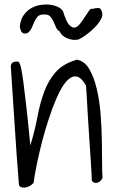

<svg xmlns="http://www.w3.org/2000/svg" viewBox="-20 -856 523 875"><path d="M66.4 -12.7Q55.7 -144.5 47.4 -276.9Q39.1 -409.2 29.3 -551.8Q29.3 -575.2 54.7 -575.2H62.5Q65.4 -575.2 69.3 -567.4Q73.2 -559.6 77.6 -538.6Q82 -517.6 87.4 -475.1Q92.8 -432.6 100.6 -364.3Q108.4 -295.9 118.2 -193.4Q138.7 -259.8 150.4 -322.3Q162.1 -384.8 180.7 -436Q199.2 -487.3 232.9 -526.4Q266.6 -565.4 330.1 -584Q365.2 -578.1 386.7 -541.5Q408.2 -504.9 420.9 -451.2Q433.6 -397.5 438.5 -334.5Q443.4 -271.5 444.3 -213.9Q445.3 -156.2 445.3 -110.8Q445.3 -65.4 447.3 -45.9Q444.3 -38.1 438.5 -32.2Q432.6 -26.4 425.3 -23.9Q418 -21.5 411.1 -22.9Q404.3 -24.4 398.4 -33.2Q398.4 -43.9 396.5 -77.1Q394.5 -110.4 391.6 -154.8Q388.7 -199.2 385.3 -249.5Q381.8 -299.8 379.4 -344.2Q377 -388.7 375 -421.9Q373 -455.1 372.1 -465.8Q351.6 -502 331.5 -506.8Q311.5 -511.7 291.5 -494.1Q271.5 -476.6 252.9 -440.4Q234.4 -404.3 217.8 -358.9Q201.2 -313.5 186.5 -263.7Q171.9 -213.9 161.1 -167.5Q150.4 -121.1 143.1 -83.5Q135.7 -45.9 133.8 -25.4Q130.9 -18.6 121.6 -12.2Q112.3 -5.9 102.1 -2.9Q91.8 0 81.5 -1.5Q71.3 -2.9 66.4 -12.7ZM401.4 -815.4Q415 -819.3 427.2 -819.8Q439.5 -820.3 444.3 -802.7Q450.2 -788.1 440.9 -770Q431.6 -752 414.6 -733.9Q397.5 -715.8 377.4 -700.7Q357.4 -685.5 339.8 -676.8Q325.2 -672.9 311 -674.8Q296.9 -676.8 284.7 -682.1Q272.5 -687.5 264.2 -695.3Q255.9 -703.1 252.9 -711.9Q240.2 -718.8 234.9 -732.4Q229.5 -746.1 223.1 -759.3Q216.8 -772.5 208 -781.7Q199.2 -791 180.7 -790Q160.2 -790 151.4 -780.3Q142.6 -770.5 136.7 -756.8Q130.9 -743.2 124.5 -729Q118.2 -714.8 105.5 -705.1Q95.7 -702.1 89.4 -703.6Q83 -705.1 79.6 -709Q76.2 -712.9 74.2 -719.2Q72.3 -725.6 70.3 -732.4Q72.3 -762.7 85.4 -783.2Q98.6 -803.7 117.7 -815.9Q136.7 -828.1 159.7 -832.5Q182.6 -836.9 203.6 -835Q224.6 -833 242.2 -825.2Q259.8 -817.4 267.6 -803.7Q281.2 -758.8 294.4 -743.7Q307.6 -728.5 320.3 -730.5Q333 -732.4 344.7 -747.6Q356.4 -762.7 366.7 -778.8Q377 -794.9 385.7 -807.1Q394.5 -819.3 401.4 -815.4Z"/></svg>

Font: Shadows Into Light
Style: Regular
Weight: 400
Designer: Kimberly Geswein
Foundry: Kimberly Geswein
Version: Version 001.000